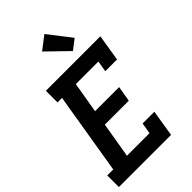

<svg xmlns="http://www.w3.org/2000/svg" viewBox="-290 -1084 1179 1179"><g transform="rotate(-45 300.0 -494.0)"><path d="M4 0V-101H56L144 -634H105V-735H578L550 -562H448L460 -634H264L230 -433H439L422 -332H214L175 -101H371L383 -173H485L457 0ZM395 -790 259 -922 345 -988 460 -840Z"/></g></svg>

Font: Iosevka Curly Slab ExObl
Style: Bold
Weight: 700
Width: 7
Italic angle: -9°
Monospace: yes
Designer: Belleve Invis
Foundry: Belleve Invis
Version: Version 11.0.0; ttfautohint (v1.8.3)